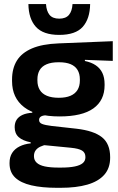

<svg xmlns="http://www.w3.org/2000/svg" viewBox="-20 -706 565 916"><path d="M264 -150.5Q152.5 -150.5 95 -194.8Q37.5 -239 37.5 -319V-326.5Q37.5 -379.5 60.5 -416.8Q83.5 -454 132.5 -475Q181.5 -496 259.5 -499L518 -509.5V-415.5L385 -420.5V-415Q416.5 -408.5 437.2 -394.2Q458 -380 468.5 -357.8Q479 -335.5 479 -304V-299.5Q479 -227 425.5 -188.8Q372 -150.5 264 -150.5ZM258 93.5H272Q311 93.5 336.5 88.2Q362 83 374.8 72.2Q387.5 61.5 387.5 44.5V43Q387.5 22 371.2 12.2Q355 2.5 319 -1L175.5 -15L205 -16.5Q186.5 -13 172.2 -6.2Q158 0.5 150 11.5Q142 22.5 142 38.5V39.5Q142 58 155 70.2Q168 82.5 194 88Q220 93.5 258 93.5ZM251 190Q180 190 129.5 178.2Q79 166.5 52.2 141Q25.5 115.5 25.5 73.5V71.5Q25.5 43 38 23.5Q50.5 4 73.5 -7.5Q96.5 -19 126.5 -22V-27Q88.5 -34.5 69.2 -51.8Q50 -69 50 -99V-99.5Q50 -120.5 59.5 -135Q69 -149.5 87.8 -158Q106.5 -166.5 134 -168V-182.5L242.5 -155.5L207.5 -156.5Q184.5 -156 175.5 -150.2Q166.5 -144.5 166.5 -134V-133.5Q166.5 -120.5 180.5 -114.8Q194.5 -109 227 -105L344.5 -92Q427 -82.5 466.2 -51.5Q505.5 -20.5 505.5 44V46.5Q505.5 96 477.5 127.8Q449.5 159.5 396.8 174.8Q344 190 269 190ZM260.5 -239.5Q294 -239.5 316.2 -249Q338.5 -258.5 349.8 -277Q361 -295.5 361 -322V-327.5Q361 -354 350 -372.2Q339 -390.5 317 -399.8Q295 -409 261.5 -409H260Q224.5 -409 202 -399.2Q179.5 -389.5 169 -371.2Q158.5 -353 158.5 -327.5V-322Q158.5 -295.5 169.8 -277Q181 -258.5 203.8 -249Q226.5 -239.5 260.5 -239.5ZM262.5 -539.5Q186 -539.5 151.2 -578Q116.5 -616.5 115.5 -686.5H199.5Q201.5 -653.5 216.2 -635.2Q231 -617 262.5 -617Q294 -617 309 -635Q324 -653 326 -686.5H410Q409 -616.5 374.8 -578Q340.5 -539.5 262.5 -539.5Z"/></svg>

Font: Anek Latin SemiBold
Style: Regular
Weight: 600
Designer: Yesha Goshar
Foundry: Ek Type
Version: Version 1.003